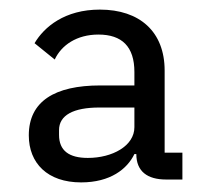

<svg xmlns="http://www.w3.org/2000/svg" viewBox="-20 -724 439 400"><path d="M360 -350V-406H323V-577C323 -658 271 -704 188 -704C115 -704 72 -668 52 -634L94 -600C108 -630 140 -652 185 -652C234 -652 260 -627 260 -574V-546H189C94 -546 40 -513 40 -442C40 -384 79 -344 149 -344C210 -344 245 -372 260 -403H264C264 -367 287 -350 326 -350ZM187 -500H260V-459C260 -420 214 -395 163 -395C124 -395 103 -410 103 -443V-453C103 -484 133 -500 187 -500Z"/></svg>

Font: Braiins Sans
Style: Regular
Weight: 400
Designer: Mike Abbink, Paul van der Laan, Pieter van Rosmalen, Jiri Chlebus, Lubos Buracinsky
Foundry: Bold Monday, Sudetype
Version: Version 1.000;hotconv 1.0.109;makeotfexe 2.5.65596